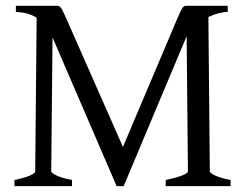

<svg xmlns="http://www.w3.org/2000/svg" viewBox="-20 -635 846 655"><path d="M756.8 -594.2Q742.7 -594.2 725.6 -589.8Q708.5 -585.4 690.9 -577.1L695.8 -50.8Q695.8 -44.9 713.6 -36.4Q731.4 -27.8 766.6 -21V0H545.4V-21Q578.6 -27.8 599.9 -35.9Q621.1 -43.9 621.1 -50.8L616.7 -511.2Q616.2 -509.8 615.2 -507.8L401.9 0H377.9L159.2 -507.3L154.8 -50.8Q154.8 -44.9 172.6 -36.4Q190.4 -27.8 225.6 -21V0H29.3V-21Q63 -27.8 81.5 -35.9Q100.1 -43.9 100.1 -50.8L105 -574.7Q86.4 -585.9 67.6 -590.1Q48.8 -594.2 34.2 -594.2V-615.2H173.8Q178.7 -615.2 181.9 -613.8Q185.1 -612.3 188.2 -607.9Q191.4 -603.5 195.3 -595.5Q199.2 -587.4 205.1 -574.2L399.4 -133.8L585.9 -574.2Q592.3 -588.9 596.2 -596.9Q600.1 -605 603.3 -609.1Q606.4 -613.3 609.6 -614.3Q612.8 -615.2 617.2 -615.2H756.8V-594.2Z"/></svg>

Font: Gentium
Style: Regular
Weight: 400
Designer: J. Victor Gaultney
Version: Version 1.03; 2011; OFL 1.1 release